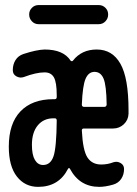

<svg xmlns="http://www.w3.org/2000/svg" viewBox="-20 -725 540 755"><path d="M131.8 -705.1H368.2Q383.8 -705.1 394.5 -694.3Q405.3 -683.6 405.3 -668Q405.3 -652.3 394.5 -641.1Q383.8 -629.9 368.2 -629.9H131.8Q116.2 -629.9 105.5 -641.1Q94.7 -652.3 94.7 -668Q94.7 -683.6 105.5 -694.3Q116.2 -705.1 131.8 -705.1ZM190.4 -259.8Q151.4 -259.8 128.4 -231.9Q105.5 -204.1 105.5 -155.3Q105.5 -116.2 117.2 -96.2Q128.9 -76.2 149.4 -76.2Q178.7 -76.2 190.4 -110.4Q202.1 -144.5 203.1 -251Q203.1 -259.8 195.3 -259.8ZM351.6 -442.4Q328.1 -442.4 316.4 -415Q304.7 -387.7 301.8 -313.5Q301.8 -305.7 309.6 -304.7H389.6Q398.4 -304.7 399.4 -313.5Q398.4 -389.6 387.2 -416Q376 -442.4 351.6 -442.4ZM129.9 9.8Q78.1 9.8 46.4 -30.8Q14.6 -71.3 14.6 -148.4Q14.6 -239.3 60.5 -287.1Q106.4 -335 190.4 -335H195.3Q203.1 -335 203.1 -343.8V-350.6Q203.1 -401.4 191.9 -420.9Q180.7 -440.4 155.3 -440.4Q122.1 -440.4 73.2 -421.9Q58.6 -417 44.4 -424.8Q30.3 -432.6 30.3 -449.2Q30.3 -471.7 41 -488.8Q51.8 -505.9 72.3 -512.7Q123 -529.3 155.3 -530.3Q229.5 -530.3 257.8 -486.3Q259.8 -484.4 262.7 -484.4Q265.6 -484.4 266.6 -486.3Q300.8 -530.3 360.4 -530.3Q421.9 -530.3 453.6 -474.1Q485.4 -418 485.4 -292V-277.3Q484.4 -252.9 466.8 -236.3Q449.2 -219.7 424.8 -219.7H309.6Q301.8 -219.7 301.8 -211.9Q305.7 -133.8 323.7 -106Q341.8 -78.1 377.9 -78.1Q403.3 -78.1 425.8 -86.9Q440.4 -91.8 454.1 -84Q467.8 -76.2 467.8 -60.5Q467.8 -38.1 456.5 -21.5Q445.3 -4.9 424.8 1Q394.5 9.8 370.1 9.8Q293 9.8 254.9 -61.5Q251 -67.4 247.1 -60.5Q210.9 9.8 129.9 9.8Z"/></svg>

Font: Rounded Mgen+ 1m medium
Style: Regular
Weight: 500
Designer: [Source Han Sans]
Ryoko NISHIZUKA  (kana & ideographs); Paul D. Hunt (Latin, Greek & Cyrillic); Wenlong ZHANG  (bopomofo
Version: Version 1.059.20150602